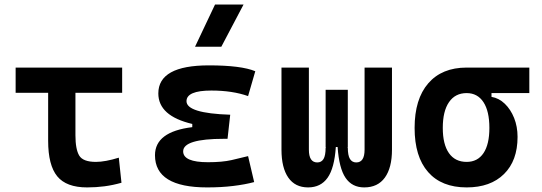

<svg xmlns="http://www.w3.org/2000/svg" viewBox="-20 -815 2384 845"><path d="M363.3 9.8Q272 9.8 231.9 -39.1Q191.9 -87.9 191.9 -195.3V-406.7H48.8V-517.6H517.6V-406.7H312V-219.7Q312 -158.2 328.6 -130.4Q345.2 -102.5 402.3 -102.5Q422.4 -102.5 447.8 -107.2Q473.1 -111.8 502.9 -121.1L514.6 -10.7Q477.1 0 439.9 4.9Q402.8 9.8 363.3 9.8Z M891.6 9.8Q662.1 9.8 662.1 -131.8Q662.1 -235.4 826.2 -255.4V-269.5Q676.8 -304.7 676.8 -403.8Q676.8 -527.3 899.4 -527.3Q1041.5 -527.3 1103.5 -501.5L1071.8 -392.1Q1002.9 -416.5 910.2 -416.5Q800.8 -416.5 800.8 -369.6Q800.8 -316.4 993.2 -310.1L981.4 -204.1H965.8Q786.1 -204.1 786.1 -148.9Q786.1 -101.1 895.5 -101.1Q958 -101.1 998.8 -110.4Q1039.6 -119.6 1071.8 -127.9L1098.6 -13.7Q1058.6 -2.9 1006.3 3.4Q954.1 9.8 891.6 9.8ZM838.4 -609.4 926.3 -794.9H1051.8L954.1 -609.4Z M1583 9.8Q1529.3 9.8 1500.7 -32.5Q1472.2 -74.7 1465.8 -168H1458Q1451.7 -74.7 1421.6 -32.5Q1391.6 9.8 1335.9 9.8Q1278.8 9.8 1248.8 -33.4Q1218.8 -76.7 1218.8 -156.2V-517.6H1339.4V-156.2Q1339.4 -100.1 1376.5 -100.1Q1394.5 -100.1 1403.8 -115.2Q1413.1 -130.4 1413.1 -166L1415 -168H1413.1V-419.9H1510.7V-168H1508.8L1510.7 -166Q1510.7 -130.4 1520.3 -115.2Q1529.8 -100.1 1547.9 -100.1Q1584.5 -100.1 1584.5 -156.2V-517.6H1705.1V-156.2Q1705.1 -76.7 1673.8 -33.4Q1642.6 9.8 1583 9.8Z M2033.7 9.8Q1923.3 9.8 1864 -57.9Q1804.7 -125.5 1804.7 -252Q1804.7 -378.9 1864.7 -448.2Q1924.8 -517.6 2033.7 -517.6H2309.6V-405.3H2143.1V-388.7Q2175.8 -383.3 2201.7 -358.4Q2227.5 -333.5 2242.7 -295.7Q2257.8 -257.8 2257.8 -212.4Q2257.8 -107.9 2198.2 -49.1Q2138.7 9.8 2033.7 9.8ZM2033.7 -102.5Q2082 -102.5 2107.9 -141.1Q2133.8 -179.7 2133.8 -252Q2133.8 -325.7 2107.7 -365.5Q2081.5 -405.3 2033.7 -405.3Q1983.4 -405.3 1956.1 -365.5Q1928.7 -325.7 1928.7 -252Q1928.7 -179.7 1955.8 -141.1Q1982.9 -102.5 2033.7 -102.5Z"/></svg>

Font: CaskaydiaCove NF SemiBold
Style: Regular
Weight: 600
Designer: Aaron Bell
Foundry: Saja Typeworks
Version: Version 2111.001; VTT 6.35;Nerd Fonts 3.2.1